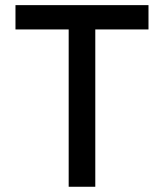

<svg xmlns="http://www.w3.org/2000/svg" viewBox="-20 -713 626 733"><path d="M242.2 0V-600.6H39.1V-693.4H546.9V-600.6H343.8V0Z"/></svg>

Font: Cascadia Code NF
Style: Regular
Weight: 400
Monospace: yes
Designer: Aaron Bell
Foundry: Saja Typeworks
Version: Version 2404.023; ttfautohint (v1.8.4)